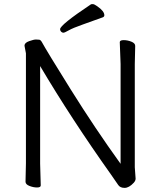

<svg xmlns="http://www.w3.org/2000/svg" viewBox="-20 -900 778 933"><path d="M480 -816Q431 -798 382.5 -781Q334 -764 314 -752.5Q294 -741 288 -741Q282 -741 277 -746Q272 -751 272 -758Q272 -779 422 -879Q424 -880 431 -880Q438 -880 452 -870Q487 -846 487 -826Q487 -819 480 -816ZM106 -641 99 -678Q99 -692 121.5 -700Q144 -708 154.5 -708Q165 -708 171 -707Q177 -706 182 -698Q207 -652 324.5 -464Q442 -276 566 -104V-589L562 -695Q562 -705 581 -705Q600 -705 618.5 -697.5Q637 -690 637 -677L635 -588V-87L639 -32Q639 -22 630 -12Q607 13 585.5 13Q564 13 554.5 -1Q545 -15 520 -51Q328 -321 175 -579V-105L178 1Q178 11 160 11Q142 11 123 3.5Q104 -4 104 -17L106 -106Z"/></svg>

Font: Moon Stars Kai T
Style: Regular
Weight: 400
Designer: GuiWonder
Version: Version 1.101